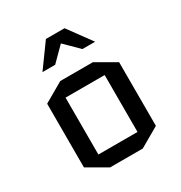

<svg xmlns="http://www.w3.org/2000/svg" viewBox="-171 -852 928 982"><g transform="rotate(-30 292.5 -361.5)"><path d="M505 -62 389 5H196L80 -62V-438L196 -505H389L505 -438ZM177 -418V-82H408V-418ZM240 -728H350L451 -590H376L295 -670L215 -590H140Z"/></g></svg>

Font: Quantico
Style: Regular
Weight: 400
Designer: Matt Desmond
Foundry: MADtype
Version: Version 2.002